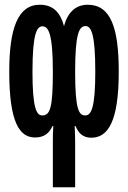

<svg xmlns="http://www.w3.org/2000/svg" viewBox="-20 -572 540 810"><path d="M350 -552C298 -552 265 -518 250 -462C235 -518 205 -552 148 -552C55 -552 19 -451 19 -270C19 -56 62 8 128 8C168 8 189 -12 201 -40H205C203 -16 203 0 203 26V218H297V25C297 -1 296 -16 295 -40H299C310 -11 330 9 365 9C435 9 481 -58 481 -270C481 -455 447 -552 350 -552ZM341 -462C364 -462 382 -431 382 -270C382 -118 365 -85 340 -85C313 -85 297 -108 297 -269C297 -431 314 -462 341 -462ZM159 -461C184 -461 203 -432 203 -269C203 -115 191 -85 158 -85C134 -85 117 -116 117 -269C117 -432 136 -461 159 -461Z"/></svg>

Font: Noto Sans Mono ExtraCondensed SemiBold
Style: Regular
Weight: 600
Width: 2
Designer: Monotype Design Team
Foundry: Monotype Imaging Inc.
Version: Version 2.014